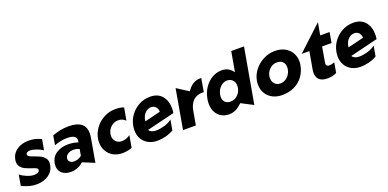

<svg xmlns="http://www.w3.org/2000/svg" viewBox="-15 -1569 4901 2424"><g transform="rotate(-20 2435.5 -357.0)"><path d="M199 -111Q157 -111 106 -131.5Q55 -152 16 -183L-9 -39Q46 -13 90.5 -0.5Q135 12 188 12Q284 12 350 -34Q416 -80 430 -159Q433 -174 433 -187Q433 -228 410.5 -255.5Q388 -283 357.5 -298Q327 -313 280 -330Q237 -345 217.5 -356Q198 -367 198 -384Q198 -400 213 -410Q228 -420 253 -420Q287 -420 336 -402.5Q385 -385 421 -361L446 -503Q400 -524 363 -533Q326 -542 275 -542Q183 -542 118 -497Q53 -452 39 -374Q36 -359 36 -345Q36 -303 59 -275.5Q82 -248 113 -233.5Q144 -219 193 -202Q237 -189 256 -178Q275 -167 272 -149Q268 -127 245.5 -119Q223 -111 199 -111Z M730 -99Q699 -99 679 -115Q659 -131 659 -157Q659 -193 690.5 -216.5Q722 -240 769 -240Q815 -240 849 -222L834 -136Q787 -99 730 -99ZM1037 -367Q1037 -540 812 -540Q752 -540 701 -529Q650 -518 594 -498L573 -373Q660 -407 746 -407Q868 -407 868 -338Q868 -328 865 -316L863 -305Q839 -315 804.5 -321.5Q770 -328 732 -328Q637 -328 571 -285Q505 -242 491 -159Q488 -141 488 -125Q488 -61 532.5 -24.5Q577 12 648 12Q744 12 818 -55L976 10L1032 -311Q1037 -344 1037 -367Z M1443 -542Q1361 -542 1289.5 -504.5Q1218 -467 1171 -403.5Q1124 -340 1111 -265Q1107 -242 1107 -216Q1107 -151 1136.5 -99Q1166 -47 1219.5 -17.5Q1273 12 1342 12Q1409 12 1470 -11L1499 -173Q1447 -133 1386 -133Q1338 -133 1307.5 -163.5Q1277 -194 1277 -241Q1277 -283 1298 -319Q1319 -355 1354 -376Q1389 -397 1430 -397Q1460 -397 1483 -386.5Q1506 -376 1526 -356L1556 -523Q1515 -542 1443 -542Z M1837 -111Q1771 -111 1742 -153L2116 -244Q2121 -272 2121 -308Q2121 -409 2066 -474Q2011 -539 1907 -539Q1828 -539 1759.5 -503Q1691 -467 1644.5 -404.5Q1598 -342 1584 -264Q1579 -232 1579 -208Q1579 -142 1607.5 -91.5Q1636 -41 1688.5 -12.5Q1741 16 1812 16Q1863 16 1921 1.5Q1979 -13 2029 -42L2053 -180Q2008 -145 1947.5 -128Q1887 -111 1837 -111ZM1875 -410Q1914 -410 1936.5 -385.5Q1959 -361 1961 -319L1749 -267L1748 -270Q1750 -303 1766.5 -335.5Q1783 -368 1811.5 -389Q1840 -410 1875 -410Z M2584 -540Q2527 -540 2483.5 -512Q2440 -484 2405 -431L2250 -531L2157 0H2329L2362 -185Q2377 -273 2425.5 -317.5Q2474 -362 2547 -362Q2559 -362 2567 -360L2598 -539Q2594 -540 2584 -540Z M3242 -730H3070L3023 -462Q2997 -500 2960.5 -521.5Q2924 -543 2868 -543Q2804 -543 2743.5 -509Q2683 -475 2639.5 -411.5Q2596 -348 2581 -265Q2575 -232 2575 -202Q2575 -137 2600.5 -88.5Q2626 -40 2671 -14Q2716 12 2772 12Q2827 12 2869.5 -10.5Q2912 -33 2952 -73L3111 10ZM2747 -231Q2747 -241 2751 -265Q2763 -324 2803.5 -361.5Q2844 -399 2893 -399Q2937 -399 2965 -369.5Q2993 -340 2993 -293Q2993 -276 2991 -267Q2981 -208 2939.5 -170.5Q2898 -133 2847 -133Q2797 -133 2772 -160.5Q2747 -188 2747 -231Z M3831 -267Q3835 -288 3835 -313Q3835 -378 3804.5 -430.5Q3774 -483 3717.5 -513Q3661 -543 3587 -543Q3504 -543 3431 -505.5Q3358 -468 3308.5 -404.5Q3259 -341 3246 -265Q3242 -242 3242 -216Q3242 -151 3272 -99Q3302 -47 3358 -17Q3414 13 3488 13Q3581 13 3653.5 -22.5Q3726 -58 3771.5 -121.5Q3817 -185 3831 -267ZM3665 -298Q3665 -282 3662 -265Q3651 -210 3610 -171.5Q3569 -133 3515 -133Q3469 -133 3440.5 -163.5Q3412 -194 3412 -241Q3412 -281 3431.5 -317.5Q3451 -354 3485 -376Q3519 -398 3560 -398Q3612 -398 3638.5 -370.5Q3665 -343 3665 -298Z M3952 -116Q3952 -52 3989.5 -20.5Q4027 11 4097 11Q4166 11 4220 -17L4244 -152Q4204 -136 4174 -136Q4131 -136 4131 -173Q4131 -178 4133 -190L4168 -392H4295L4319 -531H4193L4223 -698L3894 -392H3997L3956 -160Q3952 -139 3952 -116Z M4567 -111Q4501 -111 4472 -153L4846 -244Q4851 -272 4851 -308Q4851 -409 4796 -474Q4741 -539 4637 -539Q4558 -539 4489.5 -503Q4421 -467 4374.5 -404.5Q4328 -342 4314 -264Q4309 -232 4309 -208Q4309 -142 4337.5 -91.5Q4366 -41 4418.5 -12.5Q4471 16 4542 16Q4593 16 4651 1.5Q4709 -13 4759 -42L4783 -180Q4738 -145 4677.5 -128Q4617 -111 4567 -111ZM4605 -410Q4644 -410 4666.5 -385.5Q4689 -361 4691 -319L4479 -267L4478 -270Q4480 -303 4496.5 -335.5Q4513 -368 4541.5 -389Q4570 -410 4605 -410Z"/></g></svg>

Font: Geom ExtraBold
Style: Bold Italic
Weight: 800
Italic angle: -10°
Version: Version 1.102